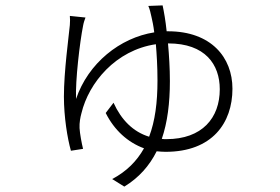

<svg xmlns="http://www.w3.org/2000/svg" viewBox="-20 -623 1040 712"><path d="M604 -462C741 -462 795 -384 795 -292C795 -186 730 -107 597 -107C591 -107 585 -107 580 -108C601 -169 610 -241 610 -322C610 -370 607 -418 603 -462ZM598 -507C594 -546 588 -580 583 -603L530 -601C535 -590 539 -574 542 -559C545 -546 549 -528 552 -503C425 -483 307 -389 262 -256C259 -324 276 -467 288 -527C290 -539 294 -550 297 -558L239 -564C240 -553 240 -543 239 -530C235 -488 217 -358 217 -265C217 -189 230 -110 243 -64L288 -71C283 -91 276 -128 275 -148C274 -168 278 -189 282 -203C309 -316 409 -437 558 -459C561 -423 564 -378 564 -324C564 -243 555 -174 533 -116C474 -134 430 -178 401 -242L372 -204C404 -140 454 -95 514 -73C487 -25 449 13 396 41L441 69C495 36 534 -8 561 -62C572 -61 583 -60 594 -60C767 -60 842 -167 842 -294C842 -410 763 -507 603 -507Z"/></svg>

Font: Noto Sans Japanese Light
Style: Regular
Weight: 300
Designer: Ryoko NISHIZUKA (kana & ideographs); Paul D. Hunt (Latin, Greek & Cyrillic); Wenlong ZHANG (bopomofo); Sandoll Communica
Foundry: Adobe Systems Incorporated
Version: Version 1.000;PS 1;hotconv 1.0.78;makeotf.lib2.5.61930